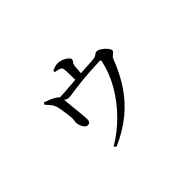

<svg xmlns="http://www.w3.org/2000/svg" viewBox="-107 -859 1214 1214"><g transform="rotate(-45 500.0 -251.5)"><path d="M231 -443 239 -456Q258 -450 276 -442.5Q294 -435 309 -426Q327 -415 333 -407Q352 -408 375 -409Q409 -411 443 -414Q462 -416 480 -417V-421Q480 -442 479.5 -466Q479 -490 478 -504Q477 -517 475.5 -522Q474 -527 464 -532Q457 -536 446 -538.5Q435 -541 423 -543V-556Q437 -562 449.5 -566Q462 -570 475 -570Q494 -570 512.5 -562.5Q531 -555 544 -544Q557 -533 557 -525Q557 -513 549.5 -506Q542 -499 539 -481Q537 -465 536 -438Q535 -429 535 -421Q548 -422 561 -423Q591 -424 618 -426Q645 -428 662 -430Q670 -432 676.5 -436.5Q683 -441 690 -445Q697 -449 703 -449Q713 -449 725.5 -442Q738 -435 750 -424Q762 -413 770 -402Q778 -391 778 -384Q778 -376 771 -369.5Q764 -363 755.5 -356.5Q747 -350 744 -341Q708 -246 657.5 -170Q607 -94 536 -35.5Q465 23 366 67L353 53Q436 4 503 -64.5Q570 -133 616 -212.5Q662 -292 681 -378Q683 -387 681 -389.5Q679 -392 671 -392Q578 -389 516 -382.5Q454 -376 419.5 -370.5Q385 -365 372 -365Q359 -365 348 -373Q345 -375 341 -378Q341 -371 343 -356Q344 -336 347 -310Q350 -284 352.5 -258Q355 -232 356.5 -212Q358 -192 358 -186Q358 -172 352 -165Q346 -158 334 -157Q322 -157 312.5 -168Q303 -179 297.5 -194Q292 -209 291 -221Q291 -227 293 -236.5Q295 -246 295 -257Q295 -266 293 -281.5Q291 -297 288.5 -315Q286 -333 283.5 -348.5Q281 -364 278 -373Q272 -396 259 -411.5Q246 -427 231 -443Z"/></g></svg>

Font: Early Summer Mincho
Style: Regular
Weight: 400
Designer: GuiWonder
Version: Version 1.002